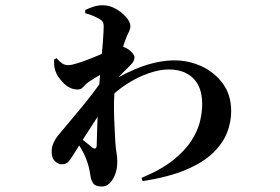

<svg xmlns="http://www.w3.org/2000/svg" viewBox="-20 -627 1040 713"><path d="M505.5 33.6Q579.4 2.9 624 -33.1Q668.6 -69.2 692 -106.3Q715.3 -143.4 723.1 -178Q730.9 -212.6 730.9 -239.8Q730.9 -283 715.7 -311.4Q700.5 -339.8 672.9 -354.4Q645.3 -369.1 606.4 -369.1Q572.6 -369.1 531.4 -354.7Q490.1 -340.3 450.3 -314.7Q410.5 -289 380.3 -256L377.9 -315.2Q449.6 -360.1 511.6 -381.5Q573.6 -402.8 628.3 -402.8Q681.2 -402.8 729.3 -380.5Q777.3 -358.1 807.9 -316.1Q838.5 -274.1 838.5 -213.8Q838.5 -174 823.3 -134.7Q808 -95.4 771.4 -59.6Q734.7 -23.8 670.9 3.3Q607.1 30.4 509.5 45.7ZM209.3 -16.9Q195.7 -16.9 183.8 -28.6Q171.8 -40.2 171.8 -62.9Q171.8 -80.7 178.2 -95.1Q184.5 -109.6 194.2 -122.1Q235 -170.9 280.2 -225.2Q325.5 -279.5 364.7 -336.2L369 -234.6Q349.8 -204 331.4 -176.1Q313 -148.1 294.5 -119.2Q276 -90.3 254.7 -55.9Q243.3 -37.4 234.7 -27.2Q226 -16.9 209.3 -16.9ZM358.5 65.6Q335.3 65.6 327.3 55.4Q319.2 45.2 316.2 27.8Q313.9 10.9 310 -5.5Q306 -21.8 298.8 -39.7Q294.1 -51.7 287.4 -64.3Q280.8 -76.9 272.1 -90.1Q263.5 -103.4 252.6 -115.8L259.8 -131.1Q266 -125.3 278.3 -114.9Q290.6 -104.5 302.9 -95.3Q315.1 -86.1 319.7 -81Q339.2 -66.1 339.2 -89.7Q339.9 -109.8 340.7 -144.8Q341.5 -179.8 343.4 -220.9Q345.2 -262 347.5 -299.1Q350.7 -341.4 355 -388.1Q359.3 -434.8 362.2 -473.4Q365 -512 365 -528.3Q365 -540.9 361 -546.7Q357 -552.5 346.2 -558.4Q338.5 -562.6 325.8 -568.2Q313.1 -573.7 296.5 -577.9V-590Q313.8 -598.1 329.2 -602.8Q344.5 -607.5 361.9 -607.5Q386.4 -607.5 409.6 -594.5Q432.7 -581.5 448.5 -563.3Q464.2 -545.1 464.2 -529.7Q464.2 -519.4 457.6 -506.6Q451 -493.8 444.8 -476.7Q438.8 -461.6 432.5 -435Q426.2 -408.5 420.1 -378.5Q414 -348.6 409.9 -320.9Q405.7 -293.3 404.5 -276.7Q402.9 -250.4 403.3 -218.1Q403.7 -185.9 405.5 -154.7Q407.3 -123.5 408.3 -99.3Q410 -73.6 412.8 -58.8Q415.6 -44 415.6 -27.2Q415.6 11.2 398.9 38.4Q382.2 65.6 358.5 65.6ZM268.1 -294.6Q240.2 -294.6 216.3 -318.1Q192.5 -341.5 184.5 -366.8Q181.8 -376.3 181.2 -386.3Q180.5 -396.4 181.3 -407L190.2 -410.8Q200.6 -398.7 210.2 -391.9Q219.8 -385.1 233.5 -385.1Q245.8 -385.1 269.2 -392.6Q292.6 -400.1 320.1 -411.1Q347.6 -422.1 371.9 -433Q396.1 -444 409.7 -450.9Q419.6 -455.4 428.3 -454.9Q437.1 -454.4 446.3 -449.7Q459.2 -443.5 469.3 -432.7Q479.5 -421.8 479.5 -414.8Q479.5 -406.3 475.4 -398.9Q471.4 -391.4 461.9 -382.7Q450.1 -371.6 434.7 -355.6Q419.3 -339.7 404.8 -323.3Q390.2 -306.8 380.6 -292.5L382.9 -339.6Q385.9 -345.4 388.9 -355.1Q391.9 -364.8 393.4 -370.5Q380.8 -364.6 363.9 -355.6Q347 -346.6 331.8 -337.3Q316.6 -327.9 307.7 -321.8Q297.2 -313.4 289.1 -304Q281 -294.6 268.1 -294.6Z"/></svg>

Font: Noto Serif SC ExtraLight
Style: Regular
Weight: 200
Designer: Ryoko NISHIZUKA 西塚涼子 (kana & ideographs); Frank Grießhammer (Latin, Greek & Cyrillic); Wenlong ZHANG 张文龙 (bopomofo); San
Foundry: Adobe
Version: Version 2.002-H1;hotconv 1.1.0;makeotfexe 2.6.0